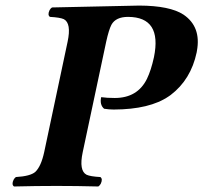

<svg xmlns="http://www.w3.org/2000/svg" viewBox="-20 -674 737 696"><path d="M484.9 -653.8Q595.7 -653.3 645 -621.1Q710 -577.1 693.8 -489.3Q693.4 -485.8 692.9 -483.9Q671.9 -385.3 598.6 -329.6Q594.7 -326.7 592.3 -325.2Q522.9 -277.3 392.1 -276.9Q376 -276.9 357.4 -279.8Q340.8 -293.9 346.7 -321.8Q367.7 -318.8 396 -318.8Q478.5 -318.8 512.7 -388.2Q527.8 -419.4 538.1 -466.8Q567.9 -612.3 444.3 -612.8Q399.4 -612.8 383.8 -584Q374.5 -565.9 365.2 -523.9L279.8 -122.1Q265.6 -55.2 293.9 -40.5Q307.6 -34.2 343.8 -32.2Q353.5 -25.4 345.2 -7.8Q341.3 -1 336.4 2Q256.8 0 185.1 0Q111.3 0 30.8 2Q21 -4.9 29.3 -22.5Q33.2 -29.3 37.6 -32.2Q89.8 -35.2 107.9 -50.8Q128.9 -70.8 140.1 -122.1L225.1 -522.9Q239.3 -589.8 211.4 -604.5Q197.8 -610.8 161.1 -612.8Q151.4 -619.6 159.7 -637.2Q163.6 -644 168.5 -647Q188.5 -647 326.7 -650.4Q464.4 -653.8 484.9 -653.8Z"/></svg>

Font: Linux Libertine Slanted O
Style: Bold Slanted
Weight: 700
Designer: Philipp H. Poll
Foundry: Philipp H. Poll
Version: Version 5.0.0